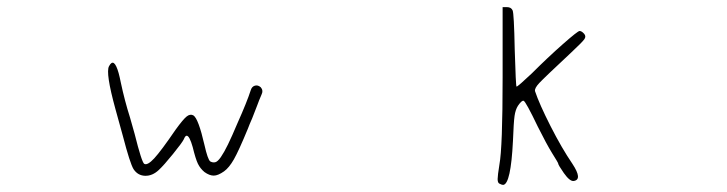

<svg xmlns="http://www.w3.org/2000/svg" viewBox="-20 -502 2040 539"><path d="M286 -316Q300 -343 313 -297Q316 -286 319 -271Q330 -219 345 -172Q348 -162 358 -126Q378 -46 385 -42Q394 -37 413 -57.5Q432 -78 473 -138Q494 -167 504 -175Q514 -183 523 -178Q537 -169 554 -95Q563 -55 570 -49Q577 -45 584 -46.5Q591 -48 600 -61Q609 -74 620 -96.5Q631 -119 647 -157Q673 -215 684 -249Q687 -259 695.5 -261.5Q704 -264 712 -257Q720 -248 714 -236Q707 -220 702 -206Q697 -192 688 -170Q680 -152 676 -141Q650 -78 636.5 -54.5Q623 -31 609 -21Q592 -9 580 -9Q568 -9 554 -19Q542 -29 535.5 -42.5Q529 -56 521 -89Q512 -121 504 -121Q500 -121 496 -111Q491 -101 465.5 -69.5Q440 -38 426 -25Q408 -8 387.5 -8.5Q367 -9 355 -27Q345 -43 325 -120Q325 -121 304 -196Q276 -298 286 -316Z M1391 -285V-482H1403Q1415 -482 1419 -473Q1423 -465 1425 -362Q1428 -261 1430 -259Q1431 -258 1443 -268.5Q1455 -279 1473 -296Q1518 -341 1560 -378Q1602 -415 1607 -415Q1613 -415 1620 -407Q1626 -400 1620.5 -392Q1615 -384 1584 -355Q1508 -284 1494 -269Q1480 -254 1482 -246Q1494 -210 1525.5 -148Q1557 -86 1587 -42Q1616 2 1591 6Q1580 8 1563 -16Q1547 -39 1547 -43Q1547 -45 1530 -72Q1514 -98 1490 -146Q1456 -217 1450 -219Q1445 -221 1434 -205Q1427 -194 1424.5 -176.5Q1422 -159 1420 -106Q1414 14 1393 17Q1388 17 1381 13Q1377 10 1377 0.5Q1377 -9 1382 -40Q1391 -88 1391 -285Z"/></svg>

Font: sitelen luka ante tan jan Iwi
Style: Regular
Weight: 400
Designer: jan Iwi
Foundry: SP Font Maker - https://wasokeli.github.io/sp-font-maker
Version: Version 1.0